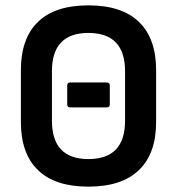

<svg xmlns="http://www.w3.org/2000/svg" viewBox="-20 -686 661 717"><path d="M310 11Q185 11 121.5 -51Q58 -113 58 -230V-424Q58 -542 121.5 -604Q185 -666 310 -666Q435 -666 499 -604Q563 -542 563 -424V-230Q563 -113 499 -51Q435 11 310 11ZM310 -92Q447 -92 447 -235V-420Q447 -563 310 -563Q174 -563 174 -420V-235Q174 -92 310 -92ZM242 -285Q231 -285 231 -296V-367Q231 -378 242 -378H379Q390 -378 390 -367V-296Q390 -285 379 -285Z"/></svg>

Font: Sofia Sans Semi Condensed
Style: Bold
Weight: 700
Designer: Botio Nikoltchev, Ani Petrova
Foundry: lettersoup
Version: Version 4.100; ttfautohint (v1.8.4.7-5d5b)